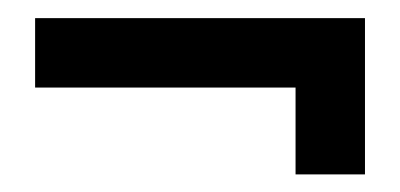

<svg xmlns="http://www.w3.org/2000/svg" viewBox="-20 -411 450 216"><path d="M19.5 -390.6H390.6V-214.8H312.5V-312.5H19.5Z"/></svg>

Font: Orelega One
Style: Regular
Weight: 400
Version: Version 1.1 ; ttfautohint (v1.8.3)